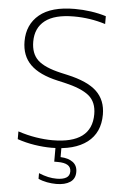

<svg xmlns="http://www.w3.org/2000/svg" viewBox="-62 -793 671 1037"><g transform="rotate(5 273.5 -274.0)"><path d="M240.5 9Q196.5 9 148.2 1.5Q100 -6 55 -21.5V-63.5Q105 -47 152.5 -39.5Q200 -32 242 -32Q455 -32 455 -191.5Q455 -257.5 413.8 -291.5Q372.5 -325.5 278.5 -347L243 -355Q142 -377.5 93.8 -425.2Q45.5 -473 45.5 -551.5Q45.5 -642.5 109.8 -695.8Q174 -749 301 -749Q345 -749 388.8 -742.8Q432.5 -736.5 471 -724.5V-682Q388 -708 300 -708Q195.5 -708 144 -668Q92.5 -628 92.5 -554Q92.5 -489 129.5 -454Q166.5 -419 256.5 -398.5L292 -390.5Q402.5 -366 452 -318.8Q501.5 -271.5 501.5 -193.5Q501.5 -95.5 433.5 -43.2Q365.5 9 240.5 9ZM283 201.5Q259 201.5 233 196.8Q207 192 185.5 182V151.5Q213.5 163 236.5 168Q259.5 173 282.5 173Q316 173 334.5 162.2Q353 151.5 353 127.5Q353 82.5 281.5 82.5H262V-10H294V55Q336 56.5 360.8 74.8Q385.5 93 385.5 128Q385.5 165 357.8 183.2Q330 201.5 283 201.5Z"/></g></svg>

Font: Encode Sans Semi Expanded ExtraLight
Style: Regular
Weight: 200
Width: 6
Designer: Multiple Designers
Foundry: Impallari Type
Version: Version 3.000; ttfautohint (v1.8.3) -l 8 -r 50 -G 200 -x 14 